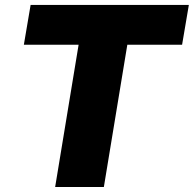

<svg xmlns="http://www.w3.org/2000/svg" viewBox="-20 -747 774 767"><path d="M75.3 -568.2 102.3 -727.3H734.4L707.4 -568.2H488.6L394.9 0H200.3L294 -568.2Z"/></svg>

Font: Inter P Black
Style: Italic
Weight: 900
Italic angle: -9.40001°
Designer: Rasmus Andersson
Foundry: rsms
Version: Version 3.018;git-588b23468